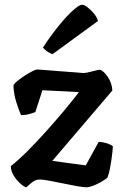

<svg xmlns="http://www.w3.org/2000/svg" viewBox="-20 -795 533 815"><path d="M92 0Q85 0 69 -13.5Q53 -27 39.5 -47.5Q26 -68 26 -90Q58 -115 96 -153Q134 -191 174 -235.5Q214 -280 250.5 -323.5Q287 -367 315 -404L160 -412L130 -319Q122 -316 105 -311Q88 -306 69 -307Q60 -327 49 -362Q38 -397 37 -434Q43 -443 57 -454Q71 -465 87.5 -475.5Q104 -486 118 -493Q132 -500 137 -500Q142 -500 161 -498.5Q180 -497 205.5 -495Q231 -493 257 -491Q283 -489 304 -487.5Q325 -486 334 -485Q343 -485 359 -489Q375 -493 389.5 -496.5Q404 -500 407 -498Q422 -492 438.5 -467Q455 -442 457 -411L202 -112L344 -93L399 -193Q418 -192 434.5 -186.5Q451 -181 459 -174Q459 -168 457.5 -152.5Q456 -137 453 -116.5Q450 -96 446 -76Q442 -56 436 -41Q426 -32 409 -22.5Q392 -13 375 -6.5Q358 0 348 0Q334 0 306 -5Q278 -10 247 -16.5Q216 -23 189 -28Q162 -33 150 -33Q136 -33 124.5 -26.5Q113 -20 92 0ZM203 -565Q190 -569 179 -577.5Q168 -586 162 -593Q197 -646 230.5 -687Q264 -728 290.5 -751.5Q317 -775 328 -775Q337 -775 351 -764.5Q365 -754 378 -738.5Q391 -723 396 -706Z"/></svg>

Font: Texturina 12pt
Style: Bold
Weight: 700
Designer: Guillermo Torres Carreño
Foundry: Omnibus-Type
Version: Version 1.002